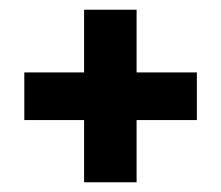

<svg xmlns="http://www.w3.org/2000/svg" viewBox="-20 -494 455 395"><path d="M30 -247V-345H153V-474H261V-345H385V-247H261V-119H153V-247Z"/></svg>

Font: Wendy One
Style: Regular
Weight: 400
Designer: Alejandro Inler
Foundry: Alejandro Inler
Version: 1.001